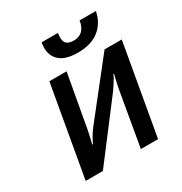

<svg xmlns="http://www.w3.org/2000/svg" viewBox="-160 -799 871 919"><g transform="rotate(-30 275.0 -340.0)"><path d="M326 -550Q252 -550 220 -584.5Q188 -619 199 -680H289Q283 -642 294.5 -626Q306 -610 337 -610Q398 -610 409 -680H499Q487 -619 443 -584.5Q399 -550 326 -550ZM50 0 138 -500H233L180 -205L170 -159L164 -135H168L180 -159Q194 -184 210 -205L443 -500H538L450 0H355L408 -306L418 -352L424 -376H420Q416 -364 408 -352Q391 -324 378 -306L145 0Z"/></g></svg>

Font: Scada
Style: Italic
Weight: 400
Italic angle: -10°
Designer: Jovanny Lemonad
Foundry: Jovanny Lemonad
Version: Version 4.100;PS 004.100;hotconv 1.0.88;makeotf.lib2.5.64775